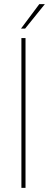

<svg xmlns="http://www.w3.org/2000/svg" viewBox="-20 -913 238 933"><path d="M84 -728H104V0H84ZM82 -774 171 -893H198L102 -774Z"/></svg>

Font: Murecho Thin
Style: Regular
Weight: 100
Designer: Neil Summerour
Foundry: Positype
Version: Version 1.010